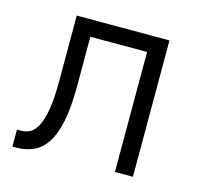

<svg xmlns="http://www.w3.org/2000/svg" viewBox="-81 -586 707 680"><g transform="rotate(15 272.5 -246.5)"><path d="M20 -55H35Q53 -55 68.5 -63.5Q84 -72 95.5 -95Q107 -118 113.5 -157.5Q120 -197 120 -260V-500H460V0H394V-440H186V-260Q186 -182 175.5 -130.5Q165 -79 145 -48.5Q125 -18 97 -5.5Q69 7 35 7H20Z"/></g></svg>

Font: Retni Sans
Style: Regular
Weight: 400
Designer: Vitaly Kuzmin
Foundry: ParaType Ltd.
Version: Version 1.00;March 2, 2019;FontCreator 11.5.0.2425 64-bit; t